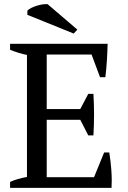

<svg xmlns="http://www.w3.org/2000/svg" viewBox="-20 -913 622 933"><path d="M503 -700Q502 -660 499.5 -619.5Q497 -579 492 -538H466L425 -648H207V-383H370L409 -457H434Q437 -407 437 -356.5Q437 -306 434 -255H409L370 -331H207V-52H437L486 -172H511Q518 -130 521 -87Q523 -61 523 -35Q523 -18 522 0H29V-29Q64 -45 111 -53V-646Q91 -650 70 -656.5Q49 -663 29 -671V-700ZM356 -769 338 -750 113 -841V-861Q119 -868 132 -874.5Q145 -881 160 -885.5Q175 -890 189 -892Q198 -893 205 -893Q208 -893 211 -893Z"/></svg>

Font: PTSerif
Style: Regular
Weight: 400
Designer: A.Korolkova, O.Umpeleva, V.Yefimov
Foundry: ParaType Ltd
Version: Version 1.000W OFL; ttfautohint (v1.2) -l 8 -r 50 -G 200 -x 